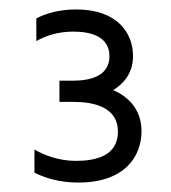

<svg xmlns="http://www.w3.org/2000/svg" viewBox="-20 -846 363 407"><path d="M220 -655C241 -668 262 -690 262 -727C262 -775 230 -826 141 -826C107 -826 78 -818 57 -807V-759C75 -769 101 -779 135 -779C170 -779 212 -770 212 -727C212 -684 170 -675 135 -675H106V-630H136C179 -630 230 -619 230 -567C230 -515 182 -505 141 -505C104 -505 74 -517 53 -529V-480C77 -468 108 -459 146 -459C245 -459 280 -515 280 -568C280 -617 248 -643 220 -655Z"/></svg>

Font: Maven Pro
Style: Medium
Weight: 500
Designer: Joe Prince
Foundry: Joe Prince
Version: Version 1.003